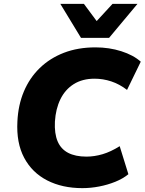

<svg xmlns="http://www.w3.org/2000/svg" viewBox="-20 -961 748 993"><path d="M406 12Q302 12 224 -28Q146 -68 105 -145Q64 -222 70 -333Q74 -418 103.5 -488Q133 -558 185.5 -609Q238 -660 310.5 -688Q383 -716 474 -716Q545 -716 607.5 -696Q670 -676 708 -642L637 -496Q598 -526 555.5 -540Q513 -554 469 -554Q406 -554 361.5 -526Q317 -498 292.5 -448Q268 -398 264 -332Q261 -270 278 -230Q295 -190 332.5 -170.5Q370 -151 427 -151Q468 -151 510.5 -163.5Q553 -176 599 -205L644 -60Q616 -37 576.5 -21Q537 -5 493 3.5Q449 12 406 12ZM399 -765 292 -941H414L480 -852L562 -941H691L544 -765Z"/></svg>

Font: Nunito Sans 10pt Black
Style: Italic
Weight: 900
Italic angle: -9°
Designer: Vernon Adams
Foundry: Vernon Adams
Version: Version 3.101;gftools[0.9.27]